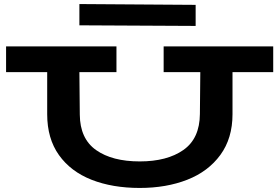

<svg xmlns="http://www.w3.org/2000/svg" viewBox="-20 -915 1379 948"><path d="M1329 -559H1128V-351Q1128 -232 1068 -150Q1008 -68 904.5 -27.5Q801 13 670 13Q535 13 432 -27.5Q329 -68 271 -149.5Q213 -231 213 -351V-559H10V-686H555V-559H372L374 -349Q375 -230 454.5 -174Q534 -118 670 -118Q805 -118 885.5 -174.5Q966 -231 967 -352L969 -559H788V-686H1329ZM946 -787 372 -790V-895L946 -891Z"/></svg>

Font: BioRhyme Expanded ExtraBold
Style: Regular
Weight: 800
Width: 7
Designer: Aoife Mooney
Foundry: Aoife Mooney Type
Version: Version 1.000